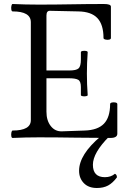

<svg xmlns="http://www.w3.org/2000/svg" viewBox="-20 -686 646 959"><path d="M43 3Q38 3 36.5 -6Q35 -15 37 -24.5Q39 -34 43 -34Q134 -34 134 -86V-575Q134 -629 43 -629Q38 -629 36.5 -638.5Q35 -648 37 -657Q39 -666 43 -666Q108 -663 173 -663Q255 -663 336 -664.5Q417 -666 499 -666Q534 -666 534 -653V-496Q534 -490 525 -488Q516 -486 506.5 -488.5Q497 -491 497 -496Q497 -563 466.5 -595.5Q436 -628 371 -629L232 -632Q212 -634 212 -609V-334H327Q361 -334 372.5 -344.5Q384 -355 384 -389V-425Q384 -430 392.5 -431.5Q401 -433 409.5 -431.5Q418 -430 418 -425Q416 -398 415 -371.5Q414 -345 414 -318Q414 -292 415 -265Q416 -238 418 -211Q418 -207 409.5 -205.5Q401 -204 392.5 -205.5Q384 -207 384 -211V-251Q384 -280 370.5 -287.5Q357 -295 327 -295H212V-128Q212 -84 233.5 -56.5Q255 -29 289 -30L403 -34Q468 -36 499 -68Q530 -100 530 -166Q530 -172 539 -174Q548 -176 557 -174Q566 -172 566 -166V-18Q566 3 531 3Q442 3 352.5 1.5Q263 0 173 0Q108 0 43 3ZM464 253Q422 253 398.5 228.5Q375 204 375 167Q375 86 483 -5H526Q444 77 444 137Q444 199 504 199Q534 199 554 182Q564 186 564 200Q543 228 520 240.5Q497 253 464 253Z"/></svg>

Font: Junicode
Style: Regular
Weight: 400
Designer: Peter S. Baker
Version: Version 2.100; ttfautohint (v1.8.4)